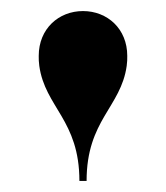

<svg xmlns="http://www.w3.org/2000/svg" viewBox="-20 -780 300 347"><path d="M209 -661C210 -668 210 -673 210 -679C210 -728 174 -760 130 -760C86 -760 50 -728 50 -679C50 -673 50 -668 51 -661C61.5 -586 123.5 -563 123.5 -453H136.5C136.5 -563 198.5 -586 209 -661Z"/></svg>

Font: Bodoni* 16pt
Style: Bold
Weight: 700
Version: Version 2.3